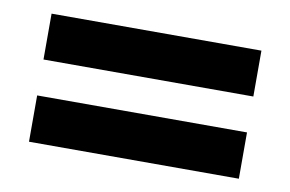

<svg xmlns="http://www.w3.org/2000/svg" viewBox="-45 -571 661 437"><g transform="rotate(10 286.0 -352.0)"><path d="M43 -394V-500H528V-394ZM43 -204V-311H528V-204Z"/></g></svg>

Font: Noto IKEA Arabic
Style: Bold
Weight: 700
Designer: Monotype Design Team
Foundry: Monotype Imaging Inc.
Version: Version 1.200